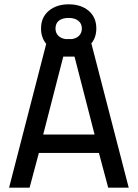

<svg xmlns="http://www.w3.org/2000/svg" viewBox="-20 -869 638 889"><path d="M438 -161H160L117 0H22L194 -666Q170 -695 170 -737Q170 -789 206 -819Q242 -849 298 -849Q355 -849 390.5 -819Q426 -789 426 -737Q426 -696 403 -668L576 0H481ZM237 -737Q237 -717 249.5 -704Q262 -691 284 -688H312Q334 -691 346.5 -704Q359 -717 359 -737Q359 -760 342.5 -773Q326 -786 298 -786Q269 -786 253 -773.5Q237 -761 237 -737ZM180 -246H418L325 -607H273Z"/></svg>

Font: Cairo SemiBold
Style: Regular
Weight: 600
Designer: Mohamed Gaber, the designers of Titillium
Foundry: Kief Type Foundry
Version: Version 2.009; ttfautohint (v1.5.33-1714) -l 8 -r 50 -G 200 